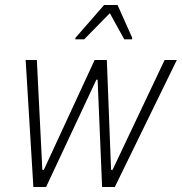

<svg xmlns="http://www.w3.org/2000/svg" viewBox="-20 -751 730 771"><path d="M114 0 83 -510H128L150 -69H156L360 -510H409L426 -69H432L641 -510H690L441 0H390L372 -431H367L165 0ZM282 -593 283 -599 398 -731H452L511 -599L510 -593H479L421 -698L318 -593Z"/></svg>

Font: Saira SemiCondensed ExtraLight
Style: Italic
Weight: 250
Width: 4
Italic angle: -12°
Designer: Hector Gatti with collaboration of the Omnibus-Type team
Foundry: Omnibus-Type
Version: Version 1.101